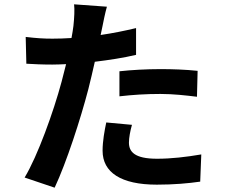

<svg xmlns="http://www.w3.org/2000/svg" viewBox="-20 -826 1040 889"><path d="M533 -380C594 -387 655 -391 723 -391C783 -391 843 -384 892 -378L895 -498C838 -504 778 -506 722 -506C658 -506 587 -502 533 -496ZM610 -696C556 -683 501 -672 446 -664L454 -702C458 -723 467 -767 475 -795L323 -806C326 -783 324 -743 320 -706C318 -690 315 -671 311 -650C281 -648 252 -647 223 -647C182 -647 150 -649 99 -655L102 -531C136 -529 173 -527 222 -527C242 -527 264 -528 286 -529C279 -501 272 -473 265 -447C228 -309 154 -103 94 -4L233 43C288 -74 353 -275 389 -413C399 -454 410 -498 419 -540C485 -548 551 -558 610 -572ZM472 -259C464 -221 455 -173 455 -128C455 -28 540 29 706 29C785 29 852 23 907 15L912 -111C842 -99 773 -91 707 -91C602 -91 577 -124 577 -166C577 -188 583 -220 591 -248Z"/></svg>

Font: Noto Sans Japanese Bold
Style: Bold
Weight: 700
Designer: Ryoko NISHIZUKA (kana & ideographs); Paul D. Hunt (Latin, Greek & Cyrillic); Wenlong ZHANG (bopomofo); Sandoll Communica
Foundry: Adobe Systems Incorporated
Version: Version 1.000;PS 1;hotconv 1.0.78;makeotf.lib2.5.61930